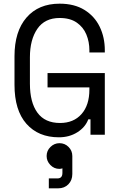

<svg xmlns="http://www.w3.org/2000/svg" viewBox="-20 -734 652 1046"><path d="M301 14Q189 14 124 -59.5Q59 -133 59 -272V-428Q59 -563 124.5 -638.5Q190 -714 305 -714Q385 -714 440 -680Q495 -646 523 -588.5Q551 -531 551 -460V-448H467V-460Q467 -506 450.5 -546Q434 -586 398 -611Q362 -636 305 -636Q224 -636 183.5 -577Q143 -518 143 -422V-278Q143 -176 184 -120Q225 -64 307 -64Q381 -64 424 -112.5Q467 -161 467 -246V-258H239V-336H551V0H473V-84H461Q445 -41 401.5 -13.5Q358 14 301 14ZM246 292V238H293Q320 238 320 208V183Q313 186 303 186Q275 186 254.5 165Q234 144 234 116Q234 87 255 66.5Q276 46 304 46Q333 46 353.5 66.5Q374 87 374 116V214Q374 248 352.5 270Q331 292 297 292Z"/></svg>

Font: Space Mono
Style: Regular
Weight: 400
Monospace: yes
Designer: Colophon Foundry + Benjamin Critton
Foundry: Colophon Foundry & Benjamin Critton
Version: Version 1.003; ttfautohint (v1.8.4.7-5d5b)